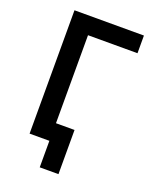

<svg xmlns="http://www.w3.org/2000/svg" viewBox="-155 -784 816 1021"><g transform="rotate(20 252.5 -274.0)"><path d="M86 0V-698H479V-598H199V-100H304V150H198V0Z"/></g></svg>

Font: IBM Plex Sans Medm
Style: Regular
Weight: 500
Designer: Mike Abbink, Paul van der Laan, Pieter van Rosmalen
Foundry: Bold Monday
Version: Version 3.005